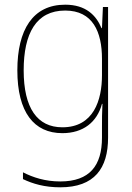

<svg xmlns="http://www.w3.org/2000/svg" viewBox="-20 -558 564 819"><path d="M258 -538C120 -538 54 -431 54 -258C54 -79 125 10 246 10C335 10 394 -37 415 -115H417C415 -75 415 -51 415 -15V29C415 148 363 216 237 216C173 216 121 199 78 177V206C120 226 170 241 237 241C383 241 441 160 441 29V-528H419L415 -438H413C390 -493 346 -538 258 -538ZM258 -513C376 -513 415 -422 415 -307V-237C415 -132 380 -15 246 -15C139 -15 81 -97 81 -258C81 -415 134 -513 258 -513Z"/></svg>

Font: Noto Sans Devanagari SemiCondensed Thin
Style: Regular
Weight: 100
Width: 4
Designer: Jelle Bosma - Monotype Design Team
Foundry: Monotype Imaging Inc.
Version: Version 2.004